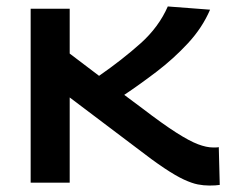

<svg xmlns="http://www.w3.org/2000/svg" viewBox="-20 -566 717 595"><path d="M629 9Q611 9 593 5.5Q575 2 550 -9.5Q525 -21 489 -45Q453 -69 400 -110L196 -264V0H75V-539H196V-400L287 -331Q359 -381 415.5 -431.5Q472 -482 500 -546L631 -536Q607 -480 562.5 -432Q518 -384 465.5 -344Q413 -304 365 -272L420 -231Q484 -182 525.5 -155.5Q567 -129 593.5 -119Q620 -109 640 -109Q644 -109 648.5 -109Q653 -109 658 -110L661 7Q649 9 629 9Z"/></svg>

Font: Georama Extended Medium
Style: Regular
Weight: 500
Width: 7
Designer: Jean-Baptiste Levee
Foundry: Production Type
Version: Version 1.000